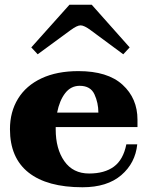

<svg xmlns="http://www.w3.org/2000/svg" viewBox="-20 -780 630 810"><path d="M139 -551 112 -580 273 -760H367L527 -580L500 -551L362 -653Q335 -673 320 -673Q305 -673 278 -653ZM215 -244V-234Q215 -152 251.5 -100Q288 -48 356 -48Q421 -48 460.5 -77Q500 -106 513 -171H559Q551 -92 491.5 -41Q432 10 328 10Q179 10 100.5 -52Q22 -114 22 -235Q22 -308 56 -363.5Q90 -419 155 -449.5Q220 -480 311 -480Q434 -480 497 -422.5Q560 -365 560 -275V-244ZM221 -305H395Q395 -346 378.5 -382Q362 -418 316 -418Q279 -418 255 -387Q231 -356 221 -305Z"/></svg>

Font: Taviraj ExtraBold
Style: Regular
Weight: 800
Designer: Katatrad Team
Foundry: CadsonDemak
Version: Version 1.001